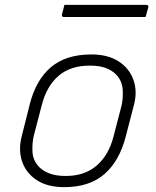

<svg xmlns="http://www.w3.org/2000/svg" viewBox="-20 -760 640 790"><path d="M356 -536Q424 -536 468 -507.5Q512 -479 529 -431.5Q546 -384 531 -328L497 -197Q471 -97 409.5 -43.5Q348 10 244 10Q175 10 131 -19Q87 -48 71 -95.5Q55 -143 69 -198L102 -329Q127 -430 189 -483Q251 -536 356 -536ZM349 -490Q270 -490 221 -448Q172 -406 152 -328L120 -205Q112 -176 113.5 -137.5Q115 -99 142 -72Q158 -56 184.5 -46Q211 -36 251 -36Q328 -36 377.5 -78.5Q427 -121 447 -198L479 -321Q487 -351 485 -389.5Q483 -428 456 -455Q440 -471 414.5 -480.5Q389 -490 349 -490ZM245 -740H581Q593 -740 590 -729Q587 -718 584.5 -709.5Q582 -701 579 -690H244Q232 -690 235 -701Q238 -713 240.5 -721.5Q243 -730 245 -740Z"/></svg>

Font: Recursive Sn Lnr St Lt
Style: Italic
Weight: 300
Italic angle: -15°
Version: Version 1.079;hotconv 1.0.112;makeotfexe 2.5.65598; ttfautoh